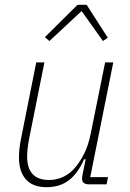

<svg xmlns="http://www.w3.org/2000/svg" viewBox="-20 -768 540 800"><path d="M165 -508 101 -188Q97 -168 95 -148Q93 -128 93 -116Q93 -18 185 -18Q217 -18 246.5 -32.5Q276 -47 299 -77Q317 -100 332.5 -131.5Q348 -163 358 -211L418 -508H452L356 -30H430L424 0H351Q322 0 322 -23Q322 -32 325 -46L337 -104H330Q305 -46 267 -17Q229 12 174 12Q117 12 88 -20.5Q59 -53 59 -112Q59 -129 61 -148Q63 -167 67 -187L131 -508ZM341 -748 429 -611 409 -597 320 -722 186 -597 167 -613 303 -748Z"/></svg>

Font: IBM Plex Sans Cond ExtLt
Style: Italic
Weight: 200
Width: 3
Italic angle: -11°
Designer: Mike Abbink, Paul van der Laan, Pieter van Rosmalen
Foundry: Bold Monday
Version: Version 1.3